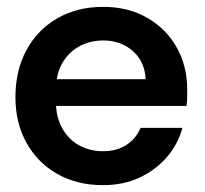

<svg xmlns="http://www.w3.org/2000/svg" viewBox="-20 -528 597 560"><path d="M280 12Q205 12 147.5 -20.5Q90 -53 57.5 -111Q25 -169 25 -245Q25 -322 57 -381.5Q89 -441 147 -474.5Q205 -508 281 -508Q354 -508 409.5 -476Q465 -444 495.5 -389.5Q526 -335 526 -267Q526 -257 526 -245Q526 -233 524 -219H112V-297H405Q402 -349 367 -379.5Q332 -410 281 -410Q244 -410 212.5 -393.5Q181 -377 162 -344.5Q143 -312 143 -262V-233Q143 -187 161.5 -154Q180 -121 211 -104Q242 -87 280 -87Q321 -87 349 -105.5Q377 -124 390 -155H512Q499 -107 466.5 -69.5Q434 -32 387 -10Q340 12 280 12Z"/></svg>

Font: Host Grotesk Light SemiBold
Style: Regular
Weight: 600
Version: Version 1.003